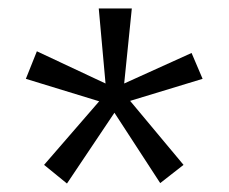

<svg xmlns="http://www.w3.org/2000/svg" viewBox="-20 -556 540 453"><path d="M84 -167 214 -317 41 -370 67 -435 229 -359 213 -536H291L273 -359L432 -431L458 -370L287 -318L413 -167L358 -124L250 -290L138 -123Z"/></svg>

Font: Vazir Code FD
Style: Code-FD
Weight: 400
Foundry: DejaVu fonts team - Redesigned by Saber Rastikerdar
Version: Version 1.1.2